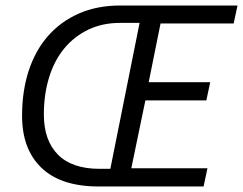

<svg xmlns="http://www.w3.org/2000/svg" viewBox="-20 -676 881 696"><path d="M60 -256Q60 -346 84 -419.5Q108 -493 154 -545.5Q200 -598 266 -627Q332 -656 415 -656H841L827 -591H562L519 -378H742L728 -312H507L456 -66H732L718 0H338Q201 0 130.5 -67.5Q60 -135 60 -256ZM415 -593Q351 -593 300 -568.5Q249 -544 213 -500.5Q177 -457 158 -395.5Q139 -334 139 -261Q139 -167 190 -115.5Q241 -64 341 -64H380L486 -593Z"/></svg>

Font: mr_Source Sans Pro
Style: Italic
Weight: 400
Italic angle: -11°
Designer: Paul D. Hunt
Foundry: Adobe Systems Incorporated
Version: Version 1.036;July 10, 2024;FontCreator 11.5.0.2430 64-bit